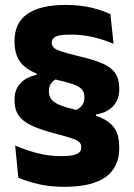

<svg xmlns="http://www.w3.org/2000/svg" viewBox="-20 -672 531 760"><path d="M273 -233.5Q294 -241 304 -253.8Q314 -266.5 314 -284.5V-287Q314 -307 303.8 -318.5Q293.5 -330 269.5 -338.5Q245.5 -347 203 -356.5Q141.5 -370.5 105.2 -389.8Q69 -409 53.2 -437.5Q37.5 -466 37.5 -505.5V-510Q37.5 -582 89 -617.2Q140.5 -652.5 240.5 -652.5Q296.5 -652.5 341.2 -641.8Q386 -631 417 -616L429.5 -498.5Q394.5 -514 351 -524.5Q307.5 -535 259.5 -535Q215.5 -535 200.2 -527Q185 -519 185 -504V-502Q185 -491.5 192.5 -483.8Q200 -476 223.5 -468.2Q247 -460.5 294 -449Q348.5 -436.5 383.5 -421.8Q418.5 -407 435.2 -383.8Q452 -360.5 452 -322V-317.5Q452 -277.5 427.2 -251.2Q402.5 -225 360 -219L360.5 -189ZM215 -364.5Q194 -357 183.8 -344Q173.5 -331 173.5 -313.5V-310.5Q173.5 -292.5 182.8 -279.5Q192 -266.5 215.5 -256.8Q239 -247 283 -236.5Q343 -223 380.2 -206Q417.5 -189 434.8 -161.8Q452 -134.5 452 -89.5V-85Q452 -10.5 398.5 28.5Q345 67.5 234.5 67.5Q176.5 67.5 131 56.5Q85.5 45.5 52.5 31.5L40 -96Q77.5 -79.5 123.8 -66.8Q170 -54 223 -54Q265.5 -54 283.5 -62.2Q301.5 -70.5 301.5 -87.5V-90Q301.5 -102.5 292.8 -110.2Q284 -118 261.2 -125.5Q238.5 -133 196 -144Q139.5 -159 104.8 -175.2Q70 -191.5 53.8 -215Q37.5 -238.5 37.5 -274V-279Q37.5 -318 61.5 -343Q85.5 -368 125 -375.5L124.5 -399Z"/></svg>

Font: Anek Gurmukhi Medium
Style: Bold
Weight: 700
Version: Version 1.003